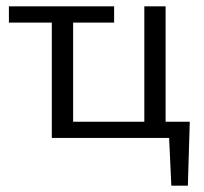

<svg xmlns="http://www.w3.org/2000/svg" viewBox="-20 -434 641 604"><path d="M143 -363H8V-414H339V-363H210V-51H434V-414H501V-51H577L571 150H519L512 0H143Z"/></svg>

Font: LXGW Bright TC
Style: Regular
Weight: 400
Designer: Christian Thalmann (Catharsis Fonts)
Foundry: LXGW / Christian Thalmann (Catharsis Fonts) / Fontworks Inc.
Version: Version 5.501